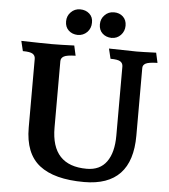

<svg xmlns="http://www.w3.org/2000/svg" viewBox="-60 -963 909 1030"><g transform="rotate(5 394.0 -448.5)"><path d="M462 -888Q482 -909 512 -909Q542 -909 561 -891Q580 -873 580 -843Q580 -813 560 -792Q540 -771 510 -771Q480 -772 461 -790Q442 -808 442 -838Q442 -868 462 -888ZM280 -888Q300 -909 330 -909Q360 -909 380 -891Q400 -873 399 -843Q399 -813 379 -792Q358 -771 328 -771Q298 -772 279 -790Q260 -808 260 -838Q260 -868 280 -888ZM431 12Q270 12 190 -51Q110 -114 110 -253V-623Q110 -641 96 -650Q82 -659 43 -659L30 -713Q150 -710 194 -710Q238 -710 315 -713L327 -659Q280 -658 264 -649Q248 -640 248 -623V-265Q248 -60 439 -60Q510 -60 546 -110Q582 -160 582 -251V-623Q582 -641 568 -650Q554 -659 515 -659L502 -713Q622 -710 651 -710Q680 -710 756 -713L768 -659Q720 -658 704 -649Q688 -640 689 -623V-260Q689 12 431 12Z"/></g></svg>

Font: Lusitana
Style: Bold
Weight: 700
Designer: Ana Paula Megda
Foundry: Ana Paula Megda
Version: Version 1.001; ttfautohint (v1.4.1)